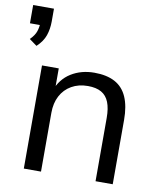

<svg xmlns="http://www.w3.org/2000/svg" viewBox="-97 -823 750 891"><g transform="rotate(10 277.5 -377.5)"><path d="M35 -571 -1 -597Q21 -619 27.5 -639.5Q34 -660 34 -679L57 -669H-13V-755H85V-695Q85 -659 74.5 -628.5Q64 -598 35 -571ZM76 0V-486H155V-378H144Q165 -436 212.5 -465.5Q260 -495 322 -495Q380 -495 418.5 -474.5Q457 -454 476 -411Q495 -368 495 -303V0H414V-298Q414 -343 402.5 -372Q391 -401 366.5 -415Q342 -429 303 -429Q259 -429 226 -410Q193 -391 175 -357Q157 -323 157 -277V0Z"/></g></svg>

Font: Nunito Sans 12pt ExtraLight 12pt
Style: Regular
Weight: 400
Version: Version 3.101;gftools[0.9.27]